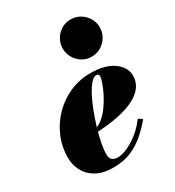

<svg xmlns="http://www.w3.org/2000/svg" viewBox="-184 -869 900 987"><g transform="rotate(-30 266.0 -375.0)"><path d="M198.5 10Q138 10 98.5 -12.2Q59 -34.5 39.5 -71Q20 -107.5 20 -150Q20 -215.5 45 -273.5Q70 -331.5 113.8 -375.8Q157.5 -420 214.5 -445Q271.5 -470 335.5 -470Q423.5 -470 472.5 -434.8Q521.5 -399.5 521.5 -349Q521.5 -317 504 -289.5Q486.5 -262 448.8 -240.8Q411 -219.5 350.2 -206Q289.5 -192.5 202.5 -188.5V-207.5Q230.5 -209 256.2 -228.8Q282 -248.5 303.2 -277.8Q324.5 -307 340 -337.8Q355.5 -368.5 364.2 -393.5Q373 -418.5 373 -428.5Q373 -436.5 370 -441.2Q367 -446 358 -446Q342.5 -446 324.8 -425.8Q307 -405.5 289.2 -371.5Q271.5 -337.5 255.8 -296.2Q240 -255 227.2 -212.2Q214.5 -169.5 207.2 -131.5Q200 -93.5 200 -67Q200 -43 212 -33.5Q224 -24 244 -24Q270.5 -24 304.2 -39.5Q338 -55 371.8 -82.2Q405.5 -109.5 431.5 -145.5L454.5 -129.5Q427.5 -97 392 -64.8Q356.5 -32.5 309.2 -11.2Q262 10 198.5 10ZM387 -539.5Q355.5 -539.5 330.8 -555Q306 -570.5 291.8 -595.8Q277.5 -621 277.5 -650Q277.5 -679 291.8 -704Q306 -729 330.8 -744.5Q355.5 -760 387 -760Q418.5 -760 443.5 -744.5Q468.5 -729 483 -704Q497.5 -679 497.5 -650Q497.5 -621 483 -595.8Q468.5 -570.5 443.5 -555Q418.5 -539.5 387 -539.5Z"/></g></svg>

Font: Bodoni Moda 9pt Black
Style: Italic
Weight: 900
Italic angle: -13°
Designer: Owen Earl
Foundry: indestructible type
Version: Version 2.004